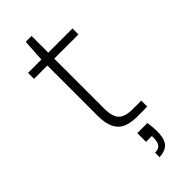

<svg xmlns="http://www.w3.org/2000/svg" viewBox="-263 -645 886 886"><g transform="rotate(-45 180.0 -201.5)"><path d="M245 0Q206 0 178 -12Q150 -24 135.5 -53.5Q121 -83 121 -133V-460H34V-499H121L128 -608H166V-499H324V-460H166V-134Q166 -81 187 -60Q208 -39 258 -39H313V0ZM188 205V176Q212 176 222 162.5Q232 149 232 124V111H194V54H260Q262 69 263.5 83.5Q265 98 265 109Q265 166 243.5 185.5Q222 205 188 205Z"/></g></svg>

Font: DM Sans 20pt ExtraLight
Style: Regular
Weight: 250
Version: Version 4.004;gftools[0.9.30]